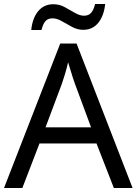

<svg xmlns="http://www.w3.org/2000/svg" viewBox="-20 -933 679 953"><path d="M545 0 459 -221H176L91 0H0L279 -717H360L638 0ZM352 -517Q349 -525 342 -546Q335 -567 328.5 -589.5Q322 -612 318 -624Q311 -593 302 -563.5Q293 -534 287 -517L206 -301H432ZM135 -784Q141 -843 169.5 -877.5Q198 -912 245 -912Q275 -912 301.5 -897.5Q328 -883 352 -869Q376 -855 397 -855Q420 -855 432.5 -869.5Q445 -884 452 -913H502Q496 -855 468 -820Q440 -785 393 -785Q365 -785 338.5 -799Q312 -813 287.5 -827.5Q263 -842 241 -842Q217 -842 205 -827.5Q193 -813 186 -784Z"/></svg>

Font: Noto Sans Ethiopic
Style: Regular
Weight: 400
Designer: Monotype Design Team
Foundry: Monotype Imaging Inc.
Version: Version 2.102; ttfautohint (v1.8.4.7-5d5b)